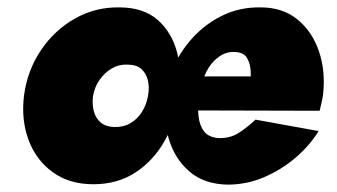

<svg xmlns="http://www.w3.org/2000/svg" viewBox="-20 -490 913 520"><path d="M658 -250 655 -231 846 -191Q848 -199 851 -212.5Q854 -226 855 -234Q862 -297 844 -350.5Q826 -404 786 -437Q746 -470 686 -470Q627 -471 577.5 -445.5Q528 -420 492 -376.5Q456 -333 439 -279Q435 -267 432.5 -255Q430 -243 428 -230Q421 -169 437 -114.5Q453 -60 493 -25.5Q533 9 597 10Q648 10 695 -10Q742 -30 780.5 -63Q819 -96 843 -135L672 -166Q652 -147 628 -131Q604 -115 572 -116Q545 -118 532.5 -134.5Q520 -151 517.5 -176.5Q515 -202 519 -230L527 -260Q532 -286 545 -306.5Q558 -327 577 -339Q596 -351 618 -349Q640 -348 649 -333Q658 -318 659 -296Q660 -274 658 -250ZM473 -191 845 -190 842 -283H488ZM45 -231Q37 -165 57.5 -110.5Q78 -56 123 -23.5Q168 9 233 9Q298 9 347 -23Q396 -55 426.5 -109.5Q457 -164 466 -230Q474 -294 459.5 -348.5Q445 -403 406.5 -436.5Q368 -470 303 -470Q238 -471 182.5 -439.5Q127 -408 90.5 -353.5Q54 -299 45 -231ZM232 -230Q236 -254 249.5 -273.5Q263 -293 282.5 -304.5Q302 -316 325 -315Q350 -315 363 -303Q376 -291 380.5 -272.5Q385 -254 381 -231Q377 -207 364.5 -187Q352 -167 332.5 -156Q313 -145 288 -146Q266 -147 252.5 -158.5Q239 -170 234 -189Q229 -208 232 -230Z"/></svg>

Font: Jost Black
Style: Italic
Weight: 900
Italic angle: -5°
Version: Version 3.710